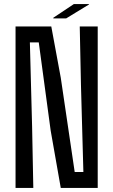

<svg xmlns="http://www.w3.org/2000/svg" viewBox="-20 -931 561 951"><path d="M57 0V-800H234L281 -546L350 -79H393L381 -510L375 -800H464V0H281L231 -284L172 -721H128L139 -304L145 0ZM244 -840V-843L346 -911H421V-909L308 -840Z"/></svg>

Font: Big Shoulders Text Medium
Style: Regular
Weight: 500
Designer: Patric King
Foundry: XO Type Co
Version: Version 1.000; ttfautohint (v1.8.2)